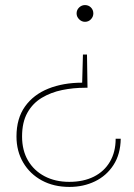

<svg xmlns="http://www.w3.org/2000/svg" viewBox="-20 -528 530 757"><path d="M323 -313 325 -182H315Q269 -182 225 -173Q181 -164 145 -142.5Q109 -121 88 -83.5Q67 -46 67 10Q67 65 90.5 105Q114 145 156 167Q198 189 253 189Q309 189 350 168.5Q391 148 413.5 109.5Q436 71 436 19H456Q455 80 427.5 122.5Q400 165 354.5 187Q309 209 254 209Q192 209 145 183.5Q98 158 71.5 113Q45 68 45 10Q45 -61 78.5 -108Q112 -155 170.5 -178.5Q229 -202 304 -202L307 -313ZM315 -508Q329 -508 338.5 -498.5Q348 -489 348 -475Q348 -462 338.5 -452Q329 -442 315 -442Q302 -442 292 -452Q282 -462 282 -475Q282 -489 292 -498.5Q302 -508 315 -508Z"/></svg>

Font: DM Sans 24pt Thin
Style: Regular
Weight: 250
Designer: Colophon Foundry, Jonny Pinhorn
Foundry: Colophon Foundry
Version: Version 4.004;gftools[0.9.30]